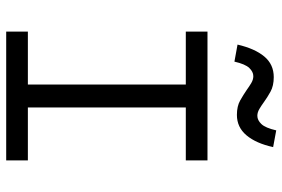

<svg xmlns="http://www.w3.org/2000/svg" viewBox="-166 -746 912 620"><g transform="rotate(90 290.0 -436.0)"><path d="M82 0V-70H253V-580H82V-650H498V-580H327V-70H498V0ZM179 -737 124 -747Q137 -803 162.5 -833.5Q188 -864 229 -864Q257 -864 276 -853.5Q295 -843 310 -832Q321 -824 332 -817.5Q343 -811 354 -811Q368 -811 380.5 -824Q393 -837 401 -872L455 -862Q443 -807 417 -776Q391 -745 351 -745Q323 -745 304.5 -755.5Q286 -766 270 -777Q259 -785 248 -791.5Q237 -798 226 -798Q212 -798 199.5 -785Q187 -772 179 -737Z"/></g></svg>

Font: Sometype Mono
Style: Regular
Weight: 400
Monospace: yes
Designer: Ryoichi Tsunekawa
Foundry: Dharma Type
Version: Version 1.000; ttfautohint (v1.8.3)